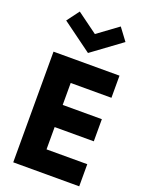

<svg xmlns="http://www.w3.org/2000/svg" viewBox="-169 -999 803 1076"><g transform="rotate(20 232.0 -461.0)"><path d="M445.5 0H52V-660H445.5V-528H202.5V-397H436V-265H202.5V-132H445.5ZM236 -719 59 -848.5 113.5 -921.5 236 -832 358 -921.5 412.5 -848.5Z"/></g></svg>

Font: Lucymar Sans
Style: Bold
Weight: 700
Foundry: The League of Moveable Type (original font) / Main changes by Cristiano Sobral with portions from Mirco Monsees
Version: Version 2.001;August 30, 2020;FontCreator 13.0.0.2681 64-bit